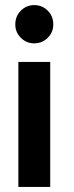

<svg xmlns="http://www.w3.org/2000/svg" viewBox="-20 -533 289 753"><path d="M114 -513Q145.5 -513 167.2 -491.2Q189 -469.5 189 -437Q189 -406.5 167.2 -384.8Q145.5 -363 114 -363Q83.5 -363 61.8 -384.8Q40 -406.5 40 -437Q40 -469.5 61.8 -491.2Q83.5 -513 114 -513ZM177 -290V200H52V-290Z"/></svg>

Font: Urbanist Black
Style: Regular
Weight: 900
Designer: Corey Hu
Foundry: Corey Hu
Version: Version 1.330; ttfautohint (v1.8.4.7-5d5b)